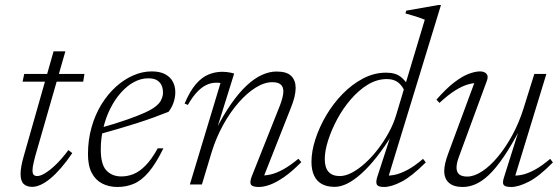

<svg xmlns="http://www.w3.org/2000/svg" viewBox="-20 -735 2232 765"><path d="M70 -409.5 76.5 -440.5H316.5L311.5 -409.5ZM121 -115Q117.5 -101.5 114.8 -90.5Q112 -79.5 110.8 -71.2Q109.5 -63 109.5 -56.5Q109.5 -43.5 114.2 -38.5Q119 -33.5 128 -33.5Q141.5 -33.5 161.2 -45.8Q181 -58 204.5 -81Q228 -104 252.5 -137L268 -125Q245 -91 223 -65.8Q201 -40.5 180.8 -23.8Q160.5 -7 142.2 1.2Q124 9.5 108 9.5Q86.5 9.5 74.2 -2.2Q62 -14 62 -42Q62 -55 65 -72.5Q68 -90 74.5 -112.5L193.5 -530.5H240.5Z M570.5 -423Q541.5 -423 513.8 -408Q486 -393 462 -366Q438 -339 420 -303.5Q402 -268 391.8 -226Q381.5 -184 381.5 -139.5Q381.5 -79.5 404 -55.8Q426.5 -32 463.5 -32Q487.5 -32 511.2 -41.2Q535 -50.5 559.2 -74.8Q583.5 -99 608.5 -144H631Q601 -82.5 572.2 -49Q543.5 -15.5 513.2 -2.8Q483 10 448 10Q414 10 387.2 -3.8Q360.5 -17.5 345.5 -46.2Q330.5 -75 330.5 -120.5Q330.5 -177.5 344.8 -227.8Q359 -278 384 -318.8Q409 -359.5 441.5 -389Q474 -418.5 510.8 -434.5Q547.5 -450.5 584.5 -450.5Q617.5 -450.5 638.2 -439.2Q659 -428 668.8 -409.2Q678.5 -390.5 678.5 -367.5Q678.5 -347 671.5 -326.5Q664.5 -306 651.5 -289.5Q622.5 -278 590.8 -266.5Q559 -255 524.8 -244Q490.5 -233 454 -222.5Q417.5 -212 379 -201L380.5 -225.5Q444 -243.5 487.2 -258.8Q530.5 -274 557.8 -286.5Q585 -299 599.8 -310.8Q614.5 -322.5 620.8 -334Q627 -345.5 629 -358Q630.5 -376.5 625.5 -390.8Q620.5 -405 607.5 -414Q594.5 -423 570.5 -423Z M728.5 -317 715.5 -322.5Q737 -372.5 760.5 -399.8Q784 -427 810.5 -438Q837 -449 866 -449Q874.5 -449 883 -448Q891.5 -447 899.2 -445.5Q907 -444 913 -442L842.5 -216H839Q870 -277 901 -321.2Q932 -365.5 962.5 -394Q993 -422.5 1023 -436.2Q1053 -450 1082 -450Q1123 -450 1140.5 -432.2Q1158 -414.5 1158 -384.5Q1158 -368 1153 -347.5Q1148 -327 1138 -303L1026.5 -20.5L1019 -36Q1036.5 -35 1058 -39.8Q1079.5 -44.5 1107 -59.2Q1134.5 -74 1169 -102.5L1180.5 -89Q1143 -51 1111.8 -29.5Q1080.5 -8 1055.8 1Q1031 10 1011 10Q985.5 10 979.8 0.2Q974 -9.5 984 -34.5L1095.5 -315Q1102 -332.5 1105.5 -346.5Q1109 -360.5 1109 -371Q1109 -389.5 1098.2 -398.5Q1087.5 -407.5 1065 -407.5Q1033 -407.5 998 -385.5Q963 -363.5 929.8 -325.2Q896.5 -287 869 -237Q841.5 -187 824 -131L784.5 0H736.5L858.5 -404Q856 -405 852 -405.2Q848 -405.5 842 -405.5Q820.5 -405.5 801.2 -396Q782 -386.5 764 -367Q746 -347.5 728.5 -317Z M1595 -365Q1585.5 -390.5 1568 -405.2Q1550.5 -420 1521.5 -420Q1482 -420 1445.5 -397.8Q1409 -375.5 1377.8 -339.2Q1346.5 -303 1323.5 -260Q1300.5 -217 1287.2 -175.2Q1274 -133.5 1274 -101Q1274 -67.5 1289 -50.5Q1304 -33.5 1334 -33.5Q1356.5 -33.5 1382.5 -47.2Q1408.5 -61 1435 -85Q1461.5 -109 1485.8 -140.5Q1510 -172 1529.2 -207.2Q1548.5 -242.5 1559 -278.5L1672.5 -656.5Q1663.5 -660.5 1650.8 -664.8Q1638 -669 1624 -673.2Q1610 -677.5 1595.5 -681.5L1598.5 -692.5L1726 -715H1737L1524.5 -20.5L1513.5 -36Q1530.5 -34 1552.8 -38.5Q1575 -43 1603 -57.8Q1631 -72.5 1665.5 -102L1676.5 -88Q1620.5 -32 1579.8 -11Q1539 10 1510.5 10Q1487 10 1481.8 0.8Q1476.5 -8.5 1483 -29.5L1539 -201.5H1544.5Q1513 -150.5 1482 -111Q1451 -71.5 1421.5 -44.8Q1392 -18 1365 -4.2Q1338 9.5 1313.5 9.5Q1282.5 9.5 1262 -2Q1241.5 -13.5 1231.2 -36Q1221 -58.5 1221 -90Q1221 -132.5 1236.8 -180.8Q1252.5 -229 1280.2 -276Q1308 -323 1345.5 -361.2Q1383 -399.5 1427 -422.5Q1471 -445.5 1518 -445.5Q1555.5 -445.5 1576.5 -429Q1597.5 -412.5 1612 -384Z M1987.5 -26.5 2049 -221.5H2052.5Q2016.5 -153 1985.5 -108Q1954.5 -63 1927 -37.2Q1899.5 -11.5 1874 -0.8Q1848.5 10 1824 10Q1787 10 1768.5 -6.8Q1750 -23.5 1750 -53.5Q1750 -67.5 1754 -85Q1758 -102.5 1766.5 -125L1875.5 -419.5L1887.5 -404Q1869.5 -405.5 1846.5 -399.2Q1823.5 -393 1795 -375.5Q1766.5 -358 1731 -325L1719 -338Q1757.5 -382 1789.5 -406.5Q1821.5 -431 1847.5 -440.8Q1873.5 -450.5 1892.5 -450.5Q1910 -450.5 1918.5 -440.8Q1927 -431 1919.5 -412L1809 -111.5Q1804 -98.5 1801.5 -87.2Q1799 -76 1799 -67Q1799 -49 1809.8 -40.2Q1820.5 -31.5 1841.5 -31.5Q1869 -31.5 1900.5 -52Q1932 -72.5 1963 -109.5Q1994 -146.5 2021 -196Q2048 -245.5 2066 -303L2109 -440.5H2157L2029 -22L2020.5 -36Q2037.5 -34 2059.5 -38.5Q2081.5 -43 2109.5 -57.8Q2137.5 -72.5 2172 -102L2183 -88Q2127.5 -31.5 2086.5 -10.8Q2045.5 10 2017 10Q1993 10 1987 2Q1981 -6 1987.5 -26.5Z"/></svg>

Font: Newsreader 16pt 16pt Light
Style: Italic
Weight: 300
Italic angle: -17°
Version: Version 1.003